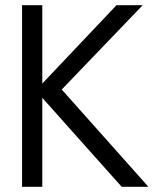

<svg xmlns="http://www.w3.org/2000/svg" viewBox="-20 -720 631 740"><path d="M65 -700V0H143V-343L449 0H552L218 -375L530 -700H429L143 -398V-700Z"/></svg>

Font: Mint Spirit
Style: Regular
Weight: 400
Designer: HARENDAL Hirwen
Foundry: Arkandis Digital Foundry.
Version: Version 1.004;FFEdit